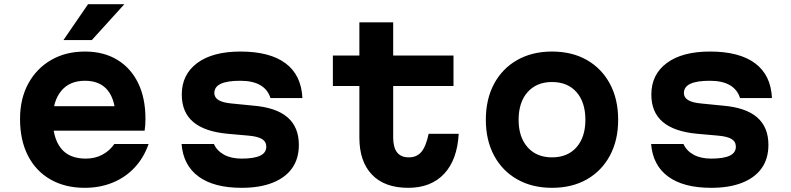

<svg xmlns="http://www.w3.org/2000/svg" viewBox="-20 -881 3790 920"><path d="M207 -372H584L534 -311Q534 -400 497 -447Q460 -494 387 -494Q313 -494 273 -445Q233 -396 233 -311Q233 -220 272 -170.5Q311 -121 391 -121Q435 -121 470 -139.5Q505 -158 528 -191H692Q669 -125 625 -78Q581 -31 520 -6Q459 19 386 19Q292 19 222 -21Q152 -61 114 -135Q76 -209 76 -311Q76 -408 115.5 -480.5Q155 -553 225 -593.5Q295 -634 387 -634Q476 -634 541 -595Q606 -556 641.5 -484Q677 -412 677 -311Q677 -297 676 -282Q675 -267 673 -255H207ZM284 -689 402 -861H576L420 -689Z M1005 -191Q1019 -159 1053 -140Q1087 -121 1138 -121Q1197 -121 1226.5 -135Q1256 -149 1256 -178Q1256 -202 1236 -214.5Q1216 -227 1172 -231L1071 -240Q961 -250 906 -296.5Q851 -343 851 -428Q851 -524 925 -579Q999 -634 1132 -634Q1273 -634 1348.5 -577.5Q1424 -521 1429 -411H1276Q1264 -451 1228 -472.5Q1192 -494 1131 -494Q1069 -494 1038 -479.5Q1007 -465 1007 -435Q1007 -414 1027 -401.5Q1047 -389 1091 -385L1192 -375Q1303 -366 1357.5 -319Q1412 -272 1412 -187Q1412 -121 1380 -75.5Q1348 -30 1286.5 -5.5Q1225 19 1138 19Q1005 19 931.5 -35Q858 -89 850 -191Z M1864 -774V-615H2153V-469H1864V-222Q1864 -175 1882.5 -151Q1901 -127 1939 -127Q1977 -127 1999 -153Q2021 -179 2034 -240H2178Q2171 -115 2108 -48Q2045 19 1936 19Q1823 19 1762.5 -44Q1702 -107 1702 -222V-469H1575V-615H1702V-774Z M2625 19Q2530 19 2458.5 -21.5Q2387 -62 2347.5 -135.5Q2308 -209 2308 -307Q2308 -406 2347.5 -479.5Q2387 -553 2458.5 -593.5Q2530 -634 2625 -634Q2721 -634 2792 -593.5Q2863 -553 2902.5 -479.5Q2942 -406 2942 -307Q2942 -209 2902.5 -135.5Q2863 -62 2792 -21.5Q2721 19 2625 19ZM2625 -127Q2700 -127 2742.5 -175.5Q2785 -224 2785 -307Q2785 -391 2742.5 -439.5Q2700 -488 2625 -488Q2551 -488 2508 -439.5Q2465 -391 2465 -307Q2465 -224 2508 -175.5Q2551 -127 2625 -127Z M3255 -191Q3269 -159 3303 -140Q3337 -121 3388 -121Q3447 -121 3476.5 -135Q3506 -149 3506 -178Q3506 -202 3486 -214.5Q3466 -227 3422 -231L3321 -240Q3211 -250 3156 -296.5Q3101 -343 3101 -428Q3101 -524 3175 -579Q3249 -634 3382 -634Q3523 -634 3598.5 -577.5Q3674 -521 3679 -411H3526Q3514 -451 3478 -472.5Q3442 -494 3381 -494Q3319 -494 3288 -479.5Q3257 -465 3257 -435Q3257 -414 3277 -401.5Q3297 -389 3341 -385L3442 -375Q3553 -366 3607.5 -319Q3662 -272 3662 -187Q3662 -121 3630 -75.5Q3598 -30 3536.5 -5.5Q3475 19 3388 19Q3255 19 3181.5 -35Q3108 -89 3100 -191Z"/></svg>

Font: Martian Mono SemiExpanded SemiExpanded
Style: Bold
Weight: 700
Width: 6
Monospace: yes
Version: Version 1.000